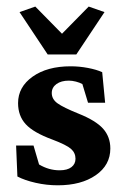

<svg xmlns="http://www.w3.org/2000/svg" viewBox="-20 -550 370 576"><path d="M153.3 5.9Q119.6 5.9 87.2 -1.5Q54.7 -8.8 32.2 -20.5L28.3 -113.3H80.6L97.2 -56.6Q126.5 -39.1 158.7 -39.1Q182.1 -39.1 194.3 -48.6Q206.5 -58.1 206.5 -73.7Q206.5 -91.3 193.1 -103.3Q179.7 -115.2 137.2 -131.3Q80.1 -152.3 57.1 -177.5Q34.2 -202.6 34.2 -240.7Q34.2 -289.1 77.9 -320.1Q121.6 -351.1 191.9 -351.1Q217.8 -351.1 243.7 -346.2Q269.5 -341.3 286.6 -333.5L295.4 -241.7H244.1L227.1 -297.9Q219.2 -302.2 207.8 -305.2Q196.3 -308.1 186.5 -308.1Q163.6 -308.1 149.4 -297.9Q135.3 -287.6 135.3 -271Q135.3 -252.4 152.6 -240Q169.9 -227.5 215.8 -209Q267.1 -188.5 289.1 -164.1Q311 -139.6 311 -104.5Q311 -54.7 267.3 -24.4Q223.6 5.9 153.3 5.9ZM293.5 -513.7 209 -386.7H123L38.6 -513.7L85.9 -530.3L192.4 -421.9H139.6L246.1 -530.3Z"/></svg>

Font: Lateef
Style: Bold
Weight: 700
Designer: SIL International
Foundry: SIL International
Version: Version 4.200